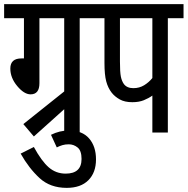

<svg xmlns="http://www.w3.org/2000/svg" viewBox="-20 -642 909 930"><path d="M291 0H366V-554H442V-622H0V-554H96V-359H84Q30 -359 30 -310Q30 -265 63.5 -225Q97 -185 128 -185Q171 -185 171 -239V-554H291V-199L93 -41L144 19L291 -113Z M255 72Q269 65 282.5 61Q296 57 313 57Q337 57 356 72.5Q375 88 375 128Q375 199 298 199Q251 199 216 168.5Q181 138 144 70L80 102Q120 173 171.5 220.5Q223 268 303 268Q371 268 408 231Q445 194 445 130Q445 67 411.5 28.5Q378 -10 314 -10Q269 -10 227 11Z M793 0V-554H869V-622H430V-554H486V-337Q486 -280 494.5 -248Q503 -216 521 -193Q536 -174 560 -160.5Q584 -147 621 -147Q653 -147 676.5 -156.5Q700 -166 718 -179V0ZM626 -215Q595 -215 580 -235Q570 -249 565.5 -270.5Q561 -292 561 -344V-554H718V-264Q701 -243 678 -229Q655 -215 626 -215Z"/></svg>

Font: Noto Sans Devanagari Extra Condensed
Style: Regular
Weight: 400
Width: 2
Designer: Monotype Design Team
Foundry: Monotype Imaging Inc.
Version: 1.000